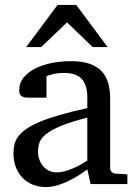

<svg xmlns="http://www.w3.org/2000/svg" viewBox="-20 -740 549 772"><path d="M331.1 -267.1Q263.7 -250 224.1 -233.4Q184.6 -216.8 164.3 -200Q144 -183.1 138.4 -165.8Q132.8 -148.4 132.8 -129.9Q132.8 -114.3 137.9 -99.4Q143.1 -84.5 152.6 -72.8Q162.1 -61 176 -54Q189.9 -46.9 208 -46.9Q228 -46.9 249.8 -54.2Q271.5 -61.5 289.6 -70.3Q310.5 -80.6 331.1 -94.2ZM344.2 0 331.1 -59.1Q304.7 -39.1 276.9 -23.4Q264.6 -16.6 251 -10.3Q237.3 -3.9 222.9 1.2Q208.5 6.3 193.6 9.3Q178.7 12.2 164.1 12.2Q136.7 12.2 113 2.9Q89.4 -6.3 71.8 -23.9Q54.2 -41.5 44.2 -66.4Q34.2 -91.3 34.2 -123Q34.2 -141.6 37.8 -158.2Q41.5 -174.8 52.7 -190.4Q64 -206.1 84.2 -220.5Q104.5 -234.9 137.5 -249Q170.4 -263.2 218 -277.1Q265.6 -291 331.1 -305.2V-348.1Q331.1 -398.4 308.6 -422.6Q286.1 -446.8 237.8 -446.8Q211.4 -446.8 192.9 -441.9Q174.3 -437 167 -434.1V-347.2H94.2Q87.4 -347.2 80.8 -348.1Q74.2 -349.1 68.8 -352.3Q63.5 -355.5 60.3 -361.1Q57.1 -366.7 57.1 -376Q57.1 -406.7 75.7 -429Q94.2 -451.2 124 -465.8Q153.8 -480.5 190.9 -487.3Q228 -494.1 265.1 -494.1Q311.5 -494.1 342 -482.9Q372.6 -471.7 390.4 -451.7Q408.2 -431.6 415.5 -404.3Q422.9 -377 422.9 -344.2V-64Q422.9 -54.7 429 -48.8Q435.1 -43 443.8 -42L492.2 -39.1V0ZM352.5 -550.8 249.5 -649.9 145.5 -550.8H85.4L211.4 -720.2H286.6L412.6 -550.8Z"/></svg>

Font: BabelStone Ogham Pictish
Style: Italic
Weight: 400
Italic angle: -30°
Designer: Andrew West
Foundry: BabelStone
Version: Version 1.02 March 14, 2022